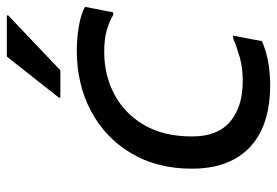

<svg xmlns="http://www.w3.org/2000/svg" viewBox="-144 -656 808 560"><g transform="rotate(-90 260.0 -376.0)"><path d="M48 -220Q48 -322 93 -397.5Q138 -473 216 -514.5Q294 -556 392 -556Q428 -556 463.5 -550Q499 -544 520 -532L504 -450H496Q478 -461 452.5 -468.5Q427 -476 388 -476Q320 -476 264 -446Q208 -416 175 -359Q142 -302 142 -220Q142 -145 185.5 -108.5Q229 -72 304 -72Q343 -72 374 -81Q405 -90 428 -100H436L420 -16Q393 -4 360.5 2Q328 8 292 8Q212 8 157.5 -19Q103 -46 75.5 -97Q48 -148 48 -220ZM255 -604V-608L375 -760H495V-756L335 -604Z"/></g></svg>

Font: Kufam
Style: Italic
Weight: 400
Italic angle: -11°
Designer: Artur Schmal
Foundry: Original Type
Version: Version 1.301; ttfautohint (v1.8.3)